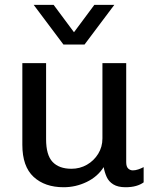

<svg xmlns="http://www.w3.org/2000/svg" viewBox="-20 -776 661 806"><path d="M247.2 10Q168.2 10 121 -33.6Q73.8 -77.2 73.8 -168.2V-511H173.5V-191.5Q173.5 -125 200.8 -96.2Q228 -67.5 280 -67.5Q315.2 -67.5 344.8 -84.4Q374.2 -101.2 392.1 -130.2Q410 -159.2 410 -194.8V-511H509.8V-95.2Q509.8 -76.5 518.1 -68.6Q526.5 -60.8 537.5 -60.8Q548.5 -60.8 560.6 -64.9Q572.8 -69 583 -74.5V-10.5Q570 -0.8 550.9 4.6Q531.8 10 507 10Q475 10 455.8 -1.9Q436.5 -13.8 427.8 -33.2Q419 -52.8 415.2 -74.5Q390 -34.5 344 -12.2Q298 10 247.2 10ZM459.8 -755.5 335 -589.2H246.2L121.5 -755.5H205.2L318 -603.8H263.2L376 -755.5Z"/></svg>

Font: Chivo Medium
Style: Regular
Weight: 500
Designer: Hector Gatti
Foundry: Omnibus-Type
Version: Version 2.002